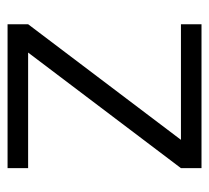

<svg xmlns="http://www.w3.org/2000/svg" viewBox="-42 -498 540 495"><g transform="rotate(-90 227.5 -250.0)"><path d="M42 -53 340 -447H42V-500H413V-447L115 -53H413V0H42Z"/></g></svg>

Font: Cairo Light
Style: Regular
Weight: 300
Designer: Mohamed Gaber, Accademia di Belle Arti di Urbino and others
Foundry: Kief Type Foundry, Accademia di Belle Arti di Urbino and others
Version: Version 3.011